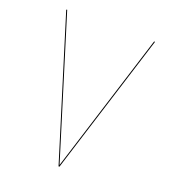

<svg xmlns="http://www.w3.org/2000/svg" viewBox="-119 -715 711 803"><g transform="rotate(20 236.5 -313.0)"><path d="M434 -626 237 1H233L39 -626L43 -627L235 -6L430 -627Z"/></g></svg>

Font: FiraGO Four
Style: Regular
Weight: 100
Designer: bBox Type
Foundry: bBox Type GmbH
Version: Version 1.001